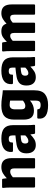

<svg xmlns="http://www.w3.org/2000/svg" viewBox="1054 -1602 744 2893"><g transform="rotate(-90 1426.5 -156.0)"><path d="M60 0Q47 0 47 -14V-368Q47 -400 45.5 -428.5Q44 -457 41 -482Q40 -497 54 -497H165Q176 -497 179 -486Q184 -459 187 -426Q219 -459 260 -483.5Q301 -508 356 -508Q423 -508 456.5 -470Q490 -432 490 -350V-14Q490 0 477 0H349Q335 0 335 -14V-316Q335 -346 323.5 -360.5Q312 -375 286 -375Q264 -375 242.5 -363.5Q221 -352 202 -335V-14Q202 0 188 0Z M686 11Q627 11 594.5 -25.5Q562 -62 562 -129Q562 -180 580.5 -212.5Q599 -245 641.5 -263Q684 -281 757 -288L832 -296V-339Q832 -371 820.5 -384Q809 -397 779 -397Q723 -397 726 -347Q728 -333 714 -333H597Q585 -333 583 -348Q577 -427 628.5 -467.5Q680 -508 785 -508Q891 -508 939 -466.5Q987 -425 987 -332V-129Q987 -96 988 -68.5Q989 -41 992 -15Q993 0 980 0H869Q858 0 855 -12Q851 -33 847 -71Q811 -35 774 -12Q737 11 686 11ZM710 -149Q710 -101 748 -101Q788 -101 832 -147V-217L783 -213Q742 -209 726 -194Q710 -179 710 -149Z M1289 196Q1180 196 1129 160.5Q1078 125 1085 48Q1087 33 1099 33H1216Q1228 33 1228 46Q1228 66 1244.5 75Q1261 84 1289 84Q1330 84 1343.5 64.5Q1357 45 1357 10V-26Q1357 -38 1357 -50Q1357 -62 1358 -75H1356Q1321 -45 1284 -31Q1247 -17 1205 -17Q1137 -17 1103.5 -54.5Q1070 -92 1070 -174V-314Q1070 -414 1121 -461Q1172 -508 1281 -508Q1348 -508 1401 -499Q1454 -490 1512 -486V-11Q1512 103 1453.5 149.5Q1395 196 1289 196ZM1275 -147Q1295 -147 1315 -156Q1335 -165 1357 -183V-376Q1342 -379 1325.5 -381Q1309 -383 1291 -383Q1225 -383 1225 -303V-209Q1225 -177 1237 -162Q1249 -147 1275 -147Z M1708 11Q1649 11 1616.5 -25.5Q1584 -62 1584 -129Q1584 -180 1602.5 -212.5Q1621 -245 1663.5 -263Q1706 -281 1779 -288L1854 -296V-339Q1854 -371 1842.5 -384Q1831 -397 1801 -397Q1745 -397 1748 -347Q1750 -333 1736 -333H1619Q1607 -333 1605 -348Q1599 -427 1650.5 -467.5Q1702 -508 1807 -508Q1913 -508 1961 -466.5Q2009 -425 2009 -332V-129Q2009 -96 2010 -68.5Q2011 -41 2014 -15Q2015 0 2002 0H1891Q1880 0 1877 -12Q1873 -33 1869 -71Q1833 -35 1796 -12Q1759 11 1708 11ZM1732 -149Q1732 -101 1770 -101Q1810 -101 1854 -147V-217L1805 -213Q1764 -209 1748 -194Q1732 -179 1732 -149Z M2115 0Q2103 0 2103 -14V-368Q2103 -430 2097 -482Q2096 -497 2110 -497H2221Q2232 -497 2235 -486Q2239 -460 2243 -425Q2274 -458 2310.5 -483Q2347 -508 2400 -508Q2450 -508 2477 -489Q2504 -470 2516 -430Q2547 -461 2585.5 -484.5Q2624 -508 2674 -508Q2740 -508 2773 -470Q2806 -432 2806 -350V-14Q2806 0 2793 0H2664Q2651 0 2651 -14V-316Q2651 -346 2640.5 -360.5Q2630 -375 2606 -375Q2586 -375 2568 -364.5Q2550 -354 2531 -337V-14Q2531 0 2518 0H2390Q2376 0 2376 -14V-316Q2376 -346 2366 -360.5Q2356 -375 2331 -375Q2312 -375 2294 -364.5Q2276 -354 2258 -337V-14Q2258 0 2244 0Z"/></g></svg>

Font: Sofia Sans Semi Condensed Black
Style: Regular
Weight: 900
Designer: Botio Nikoltchev, Ani Petrova
Foundry: lettersoup
Version: Version 4.100; ttfautohint (v1.8.4.7-5d5b)